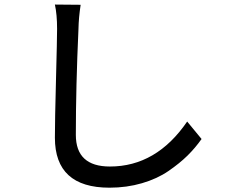

<svg xmlns="http://www.w3.org/2000/svg" viewBox="-20 -786 1017 859"><path d="M340.8 -764.6Q332 -706.1 331.1 -657.2Q319.3 -397.5 319.3 -182.6Q319.3 -41 471.7 -41Q679.7 -41 817.4 -242.2L881.8 -164.1Q853.5 -124 818.8 -89.8Q784.2 -55.7 733.9 -21Q683.6 13.7 615.2 33.7Q546.9 53.7 469.7 53.7Q225.6 53.7 225.6 -169.9Q225.6 -246.1 230.5 -430.2Q235.4 -614.3 235.4 -657.2Q235.4 -720.7 225.6 -765.6Z"/></svg>

Font: Min Sans Medium
Style: Regular
Weight: 500
Designer: Jinseong-Kim, NotoSansCJK, Nunito
Foundry: Jinseong-Kim
Version: Version 1.400;Glyphs 3.1.2 (3151)